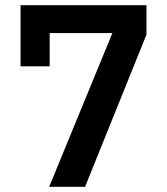

<svg xmlns="http://www.w3.org/2000/svg" viewBox="-20 -718 640 738"><path d="M307 0 543 -585V-698H59V-463H171V-591H412L169 0Z"/></svg>

Font: IBM Plex Thai Looped SemiBold
Style: Regular
Weight: 600
Designer: Mike Abbink, Paul van der Laan, Pieter van Rosmalen, Ben Mitchell, Mark Frömberg
Foundry: Bold Monday
Version: Version 1.0